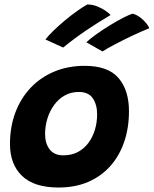

<svg xmlns="http://www.w3.org/2000/svg" viewBox="-20 -825 686 856"><path d="M241.5 11Q132 11 78.2 -40.8Q24.5 -92.5 24.5 -183Q24.5 -259.5 48.5 -323.2Q72.5 -387 116.5 -433.5Q160.5 -480 221.8 -505.8Q283 -531.5 357.5 -531.5Q462 -531.5 508.5 -477Q555 -422.5 555 -329.5Q555 -254.5 533.5 -192Q512 -129.5 471.2 -84Q430.5 -38.5 372.8 -13.8Q315 11 241.5 11ZM262.5 -132.5Q299 -132.5 327 -147.2Q355 -162 374.2 -188Q393.5 -214 403.2 -246.8Q413 -279.5 413 -315.5Q413 -358 394 -386.5Q375 -415 331 -415Q296 -415 268.2 -399.2Q240.5 -383.5 221 -356.5Q201.5 -329.5 191.2 -296Q181 -262.5 181 -227Q181 -186 201.2 -159.2Q221.5 -132.5 262.5 -132.5ZM369 -805Q393 -805 414.2 -796.2Q435.5 -787.5 451.2 -776.5Q467 -765.5 473 -758Q445.5 -742 419 -725.2Q392.5 -708.5 366.5 -691Q340.5 -673.5 314.2 -654Q288 -634.5 261.5 -613L182.5 -649Q196 -666.5 219.2 -689Q242.5 -711.5 269.5 -734Q296.5 -756.5 322.8 -775.2Q349 -794 369 -805ZM572 -764Q591 -758.5 606.8 -746Q622.5 -733.5 632.8 -720.5Q643 -707.5 645.5 -699Q607.5 -684 565.8 -664Q524 -644 489 -625.5Q454 -607 437 -595.5L365 -636.5Q383 -653.5 411.2 -673.5Q439.5 -693.5 470.5 -712.5Q501.5 -731.5 528.5 -745.5Q555.5 -759.5 572 -764Z"/></svg>

Font: Grandstander Thin
Style: Bold Italic
Weight: 700
Italic angle: -15°
Version: Version 1.200